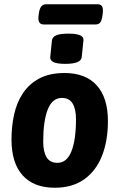

<svg xmlns="http://www.w3.org/2000/svg" viewBox="-20 -874 560 902"><path d="M237 8Q139 8 86.5 -50Q34 -108 34 -219Q34 -281 46.5 -337Q59 -393 88 -436.5Q117 -480 165 -505.5Q213 -531 283 -531Q382 -531 434.5 -473Q487 -415 487 -305Q487 -212 459 -141.5Q431 -71 375.5 -31.5Q320 8 237 8ZM250 -109Q294 -109 315.5 -163Q337 -217 337 -314Q337 -362 321 -388Q305 -414 271 -414Q226 -414 204.5 -360Q183 -306 183 -209Q183 -161 199 -135Q215 -109 250 -109ZM287 -574Q248 -574 231.5 -582Q215 -590 216 -606L224 -684Q226 -700 244 -708Q262 -716 302 -716Q340 -716 357 -708Q374 -700 372 -684L364 -606Q361 -574 287 -574ZM186 -759Q156 -759 161 -799L163 -814Q169 -854 196 -854H438Q453 -854 459 -845Q465 -836 463 -814L461 -799Q458 -778 451 -768.5Q444 -759 428 -759Z"/></svg>

Font: Asap Semi Condensed Semi Condensed Regular
Style: Bold Italic
Weight: 700
Width: 4
Italic angle: -6°
Designer: Pablo Cosgaya
Foundry: Omnibus-Type
Version: Version 3.001; ttfautohint (v1.8.4.7-5d5b)